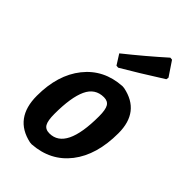

<svg xmlns="http://www.w3.org/2000/svg" viewBox="-223 -797 882 882"><g transform="rotate(45 218.0 -356.0)"><path d="M335 -722 347 -721 394 -651 392 -639Q277 -566 198 -520L186 -521L155 -570Q249 -645 335 -722ZM272 -474 284 -473Q412 -447 412 -308Q412 -167 346.5 -82.5Q281 2 166 10L154 9Q25 -19 25 -165Q25 -300 91.5 -383.5Q158 -467 272 -474ZM248 -378Q191 -378 166 -324Q141 -270 141 -163Q141 -119 151.5 -101Q162 -83 188 -83Q294 -83 294 -300Q294 -343 283.5 -360.5Q273 -378 248 -378Z"/></g></svg>

Font: Alegreya Sans
Style: Bold Italic
Weight: 700
Italic angle: -7°
Designer: Juan Pablo del Peral
Foundry: Huerta Tipografica
Version: Version 2.007